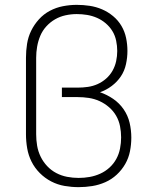

<svg xmlns="http://www.w3.org/2000/svg" viewBox="-20 -763 640 791"><path d="M304 8Q275 8 246 3Q217 -2 191 -15.5Q165 -29 144 -50Q123 -71 110 -97Q97 -123 92 -152Q87 -181 87 -210V-525Q87 -554 91.5 -582.5Q96 -611 108.5 -636.5Q121 -662 140.5 -683.5Q160 -705 185.5 -718.5Q211 -732 239.5 -737.5Q268 -743 296 -743Q323 -743 349.5 -739Q376 -735 400.5 -724.5Q425 -714 446 -696.5Q467 -679 480.5 -656Q494 -633 499.5 -606.5Q505 -580 505 -553Q505 -526 499 -498.5Q493 -471 478 -448.5Q463 -426 440.5 -409Q418 -392 392 -383Q421 -373 446.5 -355.5Q472 -338 489.5 -312.5Q507 -287 514 -257Q521 -227 521 -196Q521 -168 515.5 -140Q510 -112 496 -87.5Q482 -63 461 -43.5Q440 -24 414 -12.5Q388 -1 360 3.5Q332 8 304 8ZM304 -30Q327 -30 349.5 -34Q372 -38 393 -47.5Q414 -57 431 -72.5Q448 -88 459 -108Q470 -128 474.5 -151Q479 -174 479 -197Q479 -220 474.5 -243Q470 -266 458.5 -286Q447 -306 429 -321.5Q411 -337 390 -346.5Q369 -356 346 -359.5Q323 -363 300 -363H235V-402H300Q321 -402 342 -405Q363 -408 382 -416.5Q401 -425 417 -439Q433 -453 443.5 -471.5Q454 -490 458.5 -511Q463 -532 463 -553Q463 -574 458.5 -595.5Q454 -617 443 -635Q432 -653 415.5 -667Q399 -681 379.5 -689.5Q360 -698 339 -701.5Q318 -705 296 -705Q273 -705 250 -700Q227 -695 207 -683.5Q187 -672 171 -654.5Q155 -637 146 -615.5Q137 -594 133 -571Q129 -548 129 -525V-210Q129 -186 133 -162.5Q137 -139 147.5 -117.5Q158 -96 174.5 -78.5Q191 -61 212 -50Q233 -39 256.5 -34.5Q280 -30 304 -30Z"/></svg>

Font: Iosevka Extralight Extended
Style: Regular
Weight: 200
Width: 7
Monospace: yes
Designer: Belleve Invis
Foundry: Belleve Invis
Version: Version 32.5.0; ttfautohint (v1.8.4)